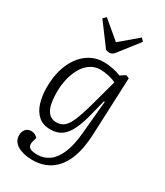

<svg xmlns="http://www.w3.org/2000/svg" viewBox="-241 -866 1024 1192"><g transform="rotate(30 271.0 -270.0)"><path d="M409 -308 403 -309 377 -205Q360 -135 337.5 -86.5Q315 -38 282.5 -14Q250 10 201 10Q148 10 115 -19Q82 -48 67 -97Q52 -146 52 -204Q52 -301 82 -371.5Q112 -442 164 -480.5Q216 -519 281 -519Q313 -519 344.5 -513Q376 -507 406 -495L442 -518L465 -509L447 -88Q444 -30 433 19.5Q422 69 402 107.5Q382 146 353 173.5Q324 201 285.5 215.5Q247 230 200 230Q169 230 142 224Q115 218 94.5 206.5Q74 195 63 177.5Q52 160 52 138Q52 109 67 93Q82 77 105 77Q115 77 123.5 79.5Q132 82 140 87.5Q148 93 153 100L146 124Q140 143 143 157.5Q146 172 162 179Q178 186 211 186Q257 186 294 159Q331 132 355 75.5Q379 19 387 -69ZM211 -47Q237 -47 256.5 -58.5Q276 -70 292 -97.5Q308 -125 324 -172.5Q340 -220 359 -291L400 -442Q380 -453 347.5 -460.5Q315 -468 287 -468Q251 -468 220.5 -449.5Q190 -431 168 -396.5Q146 -362 133.5 -314.5Q121 -267 121 -209Q121 -128 143.5 -87.5Q166 -47 211 -47ZM137 -749 157 -770 284 -663 409 -769 428 -749 321 -612Q312 -599 302.5 -592.5Q293 -586 281 -586Q274 -586 267.5 -587.5Q261 -589 255 -591Z"/></g></svg>

Font: Literata Light
Style: Italic
Weight: 300
Italic angle: -2°
Designer: Latin by Veronika Burian and Jose Scaglione. Greek by Irene Vlachou. Cyrillic by Vera Evstafieva
Foundry: TypeTogether
Version: Version 3.103;gftools[0.9.29]